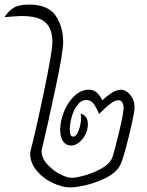

<svg xmlns="http://www.w3.org/2000/svg" viewBox="-71 -812 641 839"><path d="M517 -343Q517 -318 492 -216Q467 -114 454 -90Q438 -59 396 -37Q354 -15 308 -4Q262 7 235 7Q201 7 158.5 -13Q116 -33 87.5 -68.5Q59 -104 61 -147Q83 -229 120.5 -408.5Q158 -588 158 -629Q158 -685 128 -713.5Q98 -742 24 -742Q4 -742 -51 -737Q-35 -763 -12 -777.5Q11 -792 56 -792Q138 -792 171.5 -744.5Q205 -697 205 -627Q205 -585 172 -429Q139 -273 111 -155Q109 -125 132.5 -97.5Q156 -70 188.5 -52.5Q221 -35 243 -35Q262 -35 301 -46Q340 -57 375.5 -77.5Q411 -98 421 -127Q430 -154 449.5 -235.5Q469 -317 469 -338Q469 -374 446 -374Q431 -374 411.5 -359Q392 -344 362 -314Q349 -345 337 -360Q325 -375 307 -375Q284 -375 267.5 -353.5Q251 -332 242.5 -301.5Q234 -271 234 -245Q234 -215 249 -215Q263 -215 273 -242.5Q283 -270 283 -295L282 -316Q313 -305 313 -270Q313 -235 290 -205.5Q267 -176 239 -176Q218 -176 205 -194Q192 -212 192 -245Q192 -283 208.5 -324Q225 -365 254 -392.5Q283 -420 317 -420Q338 -420 351.5 -408Q365 -396 376 -374Q395 -392 417 -406Q439 -420 457 -420Q479 -420 498 -397.5Q517 -375 517 -343Z"/></svg>

Font: Charmonman
Style: Regular
Weight: 400
Designer: Ekaluck Peanpanawate
Foundry: Cadson Demak Co.,Ltd.
Version: Version 1.000; ttfautohint (v1.6)